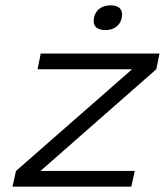

<svg xmlns="http://www.w3.org/2000/svg" viewBox="-20 -701 619 721"><path d="M133 -500 121 -441H476L40 -59L27 0H473L486 -59H132L567 -441L579 -500ZM333 -633C327 -606 341 -588 376 -588C409 -588 431 -606 437 -633V-635C443 -663 429 -681 396 -681C361 -681 339 -663 333 -635Z"/></svg>

Font: LT Wave Light
Style: Italic
Weight: 300
Designer: Daniel Lyons
Version: Version 2.5 (Glyphs App)